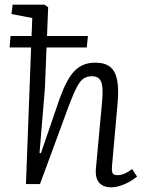

<svg xmlns="http://www.w3.org/2000/svg" viewBox="-20 -787 623 821"><path d="M351 -584H179L172 -409L149 -133L155 -132L236 -368Q251 -409 266.5 -438Q282 -467 300 -485Q318 -503 339.5 -511Q361 -519 388 -519Q429 -519 451.5 -500.5Q474 -482 481 -444Q488 -406 483 -348L459 -78Q457 -55 461.5 -46.5Q466 -38 482 -38Q498 -38 513.5 -45Q529 -52 545 -64L566 -32Q556 -24 543 -15.5Q530 -7 515 -0.5Q500 6 485 10Q470 14 456 14Q431 14 415.5 4Q400 -6 394 -23.5Q388 -41 390 -65L417 -357Q422 -416 412 -438.5Q402 -461 373 -461Q353 -461 338 -451.5Q323 -442 308.5 -414.5Q294 -387 274 -334L151 0H91L113 -584H21L25 -633H115L118 -710L29 -727L34 -767H170L186 -756L181 -633H356Z"/></svg>

Font: Literata Light
Style: Italic
Weight: 300
Italic angle: -2°
Designer: Latin by Veronika Burian and Jose Scaglione. Greek by Irene Vlachou. Cyrillic by Vera Evstafieva
Foundry: TypeTogether
Version: Version 3.103;gftools[0.9.29]